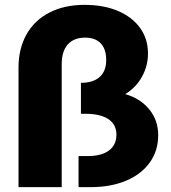

<svg xmlns="http://www.w3.org/2000/svg" viewBox="-20 -770 703 790"><path d="M328.1 -750Q406.2 -750 465.1 -725.1Q523.9 -700.2 556.4 -655Q588.9 -609.9 588.9 -549.8Q588.9 -498 563.5 -453.1Q538.1 -408.2 495.1 -382.8Q556.2 -365.7 593.5 -320.8Q630.9 -275.9 630.9 -213.9Q630.9 -149.9 596.4 -101.6Q562 -53.2 499 -26.6Q436 0 352.1 0H303.2V-127.9H341.8Q397.9 -127.9 428.5 -150.9Q459 -173.8 459 -215.8Q459 -257.8 426 -279.8Q393.1 -301.8 332 -301.8H313V-429.2Q362.8 -429.2 389.9 -453.1Q417 -477.1 417 -522.9Q417 -567.9 394.5 -591.6Q372.1 -615.2 330.1 -615.2Q284.2 -615.2 259 -587.2Q233.9 -559.1 233.9 -505.9V0H56.2V-492.2Q56.2 -569.8 89.1 -628.4Q122.1 -687 183.6 -718.5Q245.1 -750 328.1 -750Z"/></svg>

Font: Argentum Sans
Style: Bold
Weight: 700
Designer: Julieta Ulanovsky (Modified by Cristiano Sobral)
Foundry: Julieta Ulanovsky
Version: Version 1.000; ttfautohint (v1.5.65-e2d9)